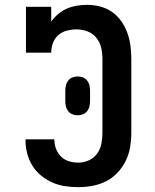

<svg xmlns="http://www.w3.org/2000/svg" viewBox="-20 -763 640 791"><path d="M303 8Q275 8 248 4Q221 0 196 -11Q171 -22 149.5 -39.5Q128 -57 113.5 -80.5Q99 -104 92 -131Q85 -158 85 -185V-189H204V-187Q204 -168 211 -149.5Q218 -131 232 -117.5Q246 -104 264.5 -98.5Q283 -93 303 -93Q325 -93 346 -102.5Q367 -112 380 -130Q393 -148 397.5 -170.5Q402 -193 402 -215V-520Q402 -543 397 -565.5Q392 -588 377.5 -606.5Q363 -625 341 -633.5Q319 -642 296 -642Q276 -642 256 -637Q236 -632 220.5 -618.5Q205 -605 198 -585.5Q191 -566 191 -546H87V-735H191V-674Q203 -691 219.5 -705Q236 -719 255.5 -727.5Q275 -736 296.5 -739.5Q318 -743 339 -743Q366 -743 393 -736Q420 -729 442 -713.5Q464 -698 480 -675Q496 -652 505 -626.5Q514 -601 517.5 -574Q521 -547 521 -520V-215Q521 -186 516 -156.5Q511 -127 498 -100.5Q485 -74 464.5 -52Q444 -30 417.5 -16.5Q391 -3 361.5 2.5Q332 8 303 8ZM300 -288Q289 -288 278.5 -292Q268 -296 261 -305Q254 -314 251.5 -325Q249 -336 249 -347V-389Q249 -400 251.5 -411Q254 -422 261 -431Q268 -440 278.5 -444Q289 -448 300 -448Q311 -448 321.5 -444Q332 -440 339 -431Q346 -422 348.5 -411Q351 -400 351 -389V-347Q351 -336 348.5 -325Q346 -314 339 -305Q332 -296 321.5 -292Q311 -288 300 -288Z"/></svg>

Font: Iosevka HT Extended
Style: Bold
Weight: 700
Width: 7
Monospace: yes
Designer: Belleve Invis
Foundry: Belleve Invis
Version: Version 32.3.0; ttfautohint (v1.8.4)